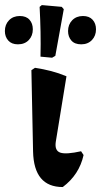

<svg xmlns="http://www.w3.org/2000/svg" viewBox="-70 -742 406 771"><path d="M182 9.1Q66.1 9.1 62.8 -133.2L56.1 -460.1L70.5 -469.7Q103.9 -464.7 135.2 -456.6Q166.5 -448.5 196.9 -435.7L153.9 -171.9Q148.9 -136.8 172.4 -129Q195.8 -121.3 255.6 -134.6L265.6 -119.4Q248.3 -40.5 182 9.1ZM139.2 -510.2 92.6 -514.5Q93.8 -564.7 92.8 -614.5Q91.8 -664.2 89.1 -714.4L98 -721.6L177.9 -714.5L186.1 -705.1L152.2 -517.8ZM1.9 -564Q-23.3 -564 -36.8 -579.2Q-50.4 -594.4 -50.4 -617.3Q-50.4 -643.5 -33.8 -660.6Q-17.2 -677.7 9.5 -677.7Q35.3 -677.7 48.5 -662.7Q61.8 -647.8 61.8 -624.3Q61.8 -598.2 45.5 -581.1Q29.2 -564 1.9 -564ZM256.1 -564Q229.8 -564 216.6 -579.2Q203.3 -594.4 203.3 -617.3Q203.3 -643.5 219.9 -660.6Q236.5 -677.7 263.2 -677.7Q288.4 -677.7 301.9 -662.7Q315.5 -647.8 315.5 -624.3Q315.5 -598.2 299.1 -581.1Q282.7 -564 256.1 -564Z"/></svg>

Font: Alegreya
Style: Regular
Weight: 400
Designer: Juan Pablo del Peral
Foundry: Huerta Tipografica
Version: Version 2.009